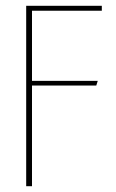

<svg xmlns="http://www.w3.org/2000/svg" viewBox="-20 -640 400 660"><path d="M70 -620H330V-603H90V-362H316L311 -346H90V0H70Z"/></svg>

Font: Smooch Sans Thin
Style: Regular
Weight: 100
Designer: Robert E. Leuschke
Foundry: Robert E. Leuschke
Version: Version 1.010